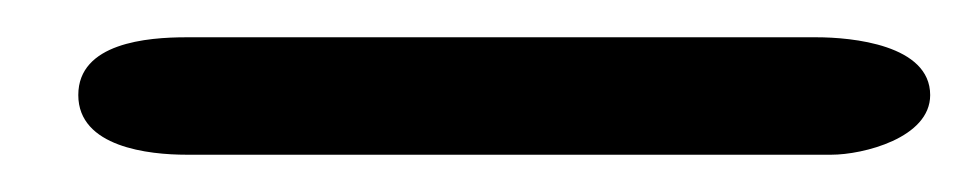

<svg xmlns="http://www.w3.org/2000/svg" viewBox="-20 -752 519 103"><path d="M80 -669H426C443 -669 479 -678 479 -701C479 -728 437 -732 418 -732H80C59 -732 22 -729 22 -701C22 -673 60 -669 80 -669Z"/></svg>

Font: ChillLongCangKaiShu Bold
Style: Regular
Weight: 700
Version: Version 3.500;Glyphs 3.1.1 (3135)